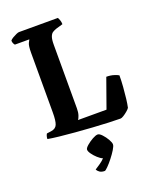

<svg xmlns="http://www.w3.org/2000/svg" viewBox="-174 -801 937 1165"><g transform="rotate(-20 295.0 -219.0)"><path d="M495 0Q465 0 418 -2Q371 -4 316.5 -7.5Q262 -11 207.5 -15.5Q153 -20 107.5 -25Q62 -30 35 -35Q35 -46 38 -55Q41 -64 44 -68L73 -72Q102 -76 111.5 -98.5Q121 -121 121 -176V-560Q121 -606 129 -622Q137 -638 139 -641H46Q43 -643 38.5 -651.5Q34 -660 34 -671Q39 -678 51.5 -685.5Q64 -693 76.5 -698.5Q89 -704 95 -704H346Q350 -698 354.5 -685.5Q359 -673 359 -659L315 -646Q301 -641 290.5 -634.5Q280 -628 273.5 -611Q267 -594 267 -560V-149Q267 -123 261 -105Q255 -87 249 -80H433L500 -268Q528 -268 549 -261Q570 -254 578 -249Q578 -214 575 -175Q572 -136 568 -102Q564 -68 559 -46Q554 -38 541 -27Q528 -16 515 -8Q502 0 495 0ZM296 266Q275 266 263 257Q251 248 247 239Q264 228 281.5 216Q299 204 312 190Q297 184 280 168.5Q263 153 251 136Q239 119 239 108Q239 98 257 82.5Q275 67 296.5 55Q318 43 331 43Q342 43 358 60Q374 77 386 98Q398 119 398 131Q398 142 384.5 164Q371 186 352.5 209.5Q334 233 317.5 249.5Q301 266 296 266Z"/></g></svg>

Font: Texturina 72pt ExtraBold
Style: Regular
Weight: 800
Designer: Guillermo Torres Carreño
Foundry: Omnibus-Type
Version: Version 1.002; ttfautohint (v1.8.3)